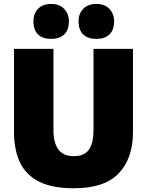

<svg xmlns="http://www.w3.org/2000/svg" viewBox="-20 -968 767 1002"><path d="M365 14.5Q251 14.5 182.5 -20.8Q114 -56 83.5 -122Q53 -188 53 -279V-713H259V-288Q259 -222.5 284.8 -187.8Q310.5 -153 364.5 -153Q421 -153 444.5 -187.8Q468 -222.5 468 -288.5V-713H674V-278.5Q674 -142 600 -63.8Q526 14.5 365 14.5ZM482.5 -765Q439 -765 414.5 -788Q390 -811 390 -857.5Q390 -897.5 414.8 -922.5Q439.5 -947.5 483.5 -947.5Q526.5 -947.5 551 -921.5Q575.5 -895.5 575.5 -857.5Q575.5 -811 551 -788Q526.5 -765 482.5 -765ZM246.5 -765Q203 -765 178.8 -788Q154.5 -811 154.5 -857.5Q154.5 -897.5 179 -922.5Q203.5 -947.5 247.5 -947.5Q290.5 -947.5 315 -921.5Q339.5 -895.5 339.5 -857.5Q339.5 -811 315 -788Q290.5 -765 246.5 -765Z"/></svg>

Font: Heraclito ExtraBold
Style: Regular
Weight: 800
Designer: Kostas Bartsokas (font) & Cristiano Sobral (main changes)
Foundry: Kostas Bartsokas (font) & Cristiano Sobral (main changes)
Version: Version 1.00;July 8, 2020;FontCreator 13.0.0.2655 64-bit